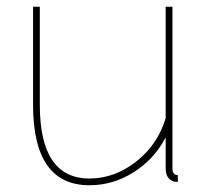

<svg xmlns="http://www.w3.org/2000/svg" viewBox="-20 -539 616 569"><path d="M78 -228V-519H98V-228Q98 -10 245 -10Q320 -10 384 -60.5Q448 -111 471 -189V-519H491V-40Q491 -20 507 -20V0Q496 0 493 -2Q471 -10 471 -40V-132Q437 -67 376 -28.5Q315 10 245 10Q78 10 78 -228Z"/></svg>

Font: Raleway-v4020 Thin
Style: Regular
Weight: 250
Designer: Matt McInerney, Pablo Impallari, Rodrigo Fuenzalida
Foundry: Matt McInerney, Pablo Impallari, Rodrigo Fuenzalida
Version: Version 4.020;PS 004.020;hotconv 1.0.88;makeotf.lib2.5.64775